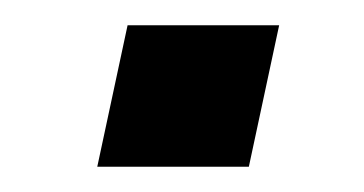

<svg xmlns="http://www.w3.org/2000/svg" viewBox="-20 -376 288 152"><path d="M81 -356 57 -244H177L201 -356Z"/></svg>

Font: Saira UNSAM Medium Italic
Style: Regular
Weight: 500
Italic angle: -12°
Designer: Hector Gatti with collaboration of the Omnibus-Type team
Foundry: Omnibus-Type
Version: Version 0.072;PS 000.072;hotconv 1.0.88;makeotf.lib2.5.64775